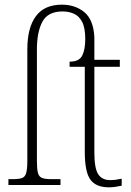

<svg xmlns="http://www.w3.org/2000/svg" viewBox="-20 -792 562 822"><path d="M446 10Q391 10 367 -23Q343 -56 343 -142V-506H278V-528Q319 -528 332 -554Q345 -580 345 -625Q345 -673 331.5 -698.5Q318 -724 296 -733.5Q274 -743 248 -743Q185 -743 161.5 -699Q138 -655 138 -580V-103Q138 -68 142.5 -51.5Q147 -35 160.5 -30Q174 -25 200 -25H239V0H16V-25H34Q60 -25 73.5 -29.5Q87 -34 92 -51Q97 -68 97 -103V-581Q97 -673 133.5 -722.5Q170 -772 245 -772Q302 -772 341 -740Q380 -708 384 -633V-536H493V-506H384V-139Q384 -71 400.5 -46Q417 -21 451 -21Q465 -21 476 -22.5Q487 -24 501 -27V3Q488 6 473.5 8Q459 10 446 10Z"/></svg>

Font: Noto Serif Condensed ExtraLight
Style: Regular
Weight: 200
Width: 3
Designer: Monotype Design Team
Foundry: Monotype Imaging Inc.
Version: Version 2.013; ttfautohint (v1.8.4.7-5d5b)